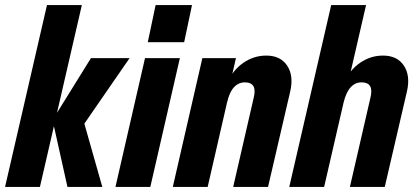

<svg xmlns="http://www.w3.org/2000/svg" viewBox="-35 -740 1642 760"><path d="M-15 0 151 -720H289L123 0ZM232 0 173 -265 325 -510H478L293 -242L288 -289L370 0Z M422 0 539 -510H677L560 0ZM550 -573 581 -720H725L694 -573Z M649 0 766 -510H899L877 -414H882L787 0ZM888 0 969 -352Q977 -384 968 -399Q959 -414 934 -414Q909 -414 891 -394.5Q873 -375 864 -335L862 -409Q887 -463 928.5 -491.5Q970 -520 1019 -520Q1075 -520 1101.5 -480.5Q1128 -441 1114 -379L1026 0Z M1110 0 1276 -720H1414L1248 0ZM1350 0 1431 -352Q1439 -384 1430 -399Q1421 -414 1396 -414Q1371 -414 1353 -394.5Q1335 -375 1325 -334L1323 -408Q1349 -463 1390.5 -491.5Q1432 -520 1481 -520Q1537 -520 1563.5 -480.5Q1590 -441 1576 -379L1488 0Z"/></svg>

Font: Instrument Sans Condensed
Style: Bold Italic
Weight: 700
Width: 3
Italic angle: -13°
Designer: Rodrigo Fuenzalida
Foundry: fragTYPE
Version: Version 1.000;gftools[0.9.28]